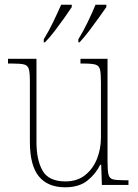

<svg xmlns="http://www.w3.org/2000/svg" viewBox="-20 -786 586 816"><path d="M257 10Q183 10 145 -36.5Q107 -83 107 -184V-442Q107 -477 102.5 -492.5Q98 -508 82.5 -512Q67 -516 32 -516H14V-536H135V-182Q135 -106 161 -60.5Q187 -15 258 -15Q308 -15 341.5 -41.5Q375 -68 392 -110.5Q409 -153 409 -202V-436Q409 -474 405 -490.5Q401 -507 385.5 -511.5Q370 -516 334 -516H322V-536H437V-97Q437 -61 441 -44.5Q445 -28 459.5 -24Q474 -20 505 -20H526V0H413L410 -86H406Q387 -47 351.5 -18.5Q316 10 257 10ZM313 -619Q334 -653 353 -692.5Q372 -732 386 -766H432V-756Q420 -739 400.5 -711.5Q381 -684 359 -655Q337 -626 318 -606H313ZM166 -619Q187 -653 206 -692.5Q225 -732 240 -766H285V-756Q274 -739 254.5 -711.5Q235 -684 213 -655Q191 -626 171 -606H166Z"/></svg>

Font: Noto Serif Hebrew SemiCondensed Thin
Style: Regular
Weight: 100
Width: 4
Designer: Monotype Design Team
Foundry: Monotype Imaging Inc.
Version: Version 2.004; ttfautohint (v1.8.4.7-5d5b)